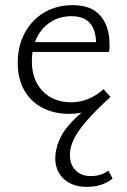

<svg xmlns="http://www.w3.org/2000/svg" viewBox="-20 -438 494 747"><path d="M249 5Q190 5 144.5 -19Q99 -43 74 -87.5Q49 -132 49 -193Q49 -260 77 -311Q105 -362 153 -390Q201 -418 263 -418Q335 -418 370.5 -377Q406 -336 406 -267Q406 -259 406 -251Q406 -243 404 -236H354V-265Q354 -320 330.5 -347.5Q307 -375 258 -375Q213 -375 178 -353Q143 -331 123.5 -291.5Q104 -252 104 -199Q104 -127 146 -83.5Q188 -40 258 -40Q290 -40 322 -52.5Q354 -65 383 -91L410 -61Q384 -36 356.5 -21.5Q329 -7 302 -1Q275 5 249 5ZM316 289Q279 289 251.5 274.5Q224 260 209.5 235Q195 210 195 180Q195 145 209.5 109.5Q224 74 258 37.5Q292 1 349 -41L410 -61Q354 -10 319 30Q284 70 268 102Q252 134 252 165Q252 202 274 224.5Q296 247 333 247Q355 247 371.5 241.5Q388 236 402 226L418 257Q397 273 373 281Q349 289 316 289ZM88 -236 95 -274H395V-236Z"/></svg>

Font: Ysabeau Office Light
Style: Regular
Weight: 300
Designer: Christian Thalmann (Catharsis Fonts)
Version: Version 2.001;gftools[0.9.30]; featfreeze: tnum,lnum,ss02